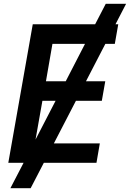

<svg xmlns="http://www.w3.org/2000/svg" viewBox="-20 -852 680 1005"><path d="M151.5 -725H478L533.5 -832H640L584.5 -725H599L581 -622.5H531.5L430 -426.5H531L513 -324.5H377.5L262 -101.5H502.5L485 0H209.5L140.5 133H34.5L103.5 0H23.5ZM271 -324.5H202L166 -121.5ZM324 -426.5 425 -622.5H254.5L220.5 -426.5Z"/></svg>

Font: JuliaMono SemiBold
Style: Italic
Weight: 600
Italic angle: -9°
Monospace: yes
Designer: cormullion
Foundry: corm
Version: Version 0.056; ttfautohint (v1.8.4)